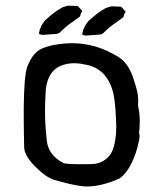

<svg xmlns="http://www.w3.org/2000/svg" viewBox="-20 -657 580 683"><path d="M379.4 -120.6Q393.6 -153.3 393.6 -206.1Q393.6 -219.2 392.6 -234.9L391.1 -261.7L388.7 -288.6Q385.7 -319.8 378.4 -341.8Q352.5 -418 277.8 -428.2L268.6 -430.2Q255.9 -432.1 243.7 -432.1Q223.1 -432.1 203.6 -425.8Q172.4 -415 158.2 -389.2Q146.5 -369.1 143.1 -339.8Q142.1 -329.1 141.6 -314L140.6 -288.6Q140.1 -274.4 140.1 -259.8Q140.1 -212.4 146.5 -156.7Q151.9 -105 205.6 -77.1Q213.4 -73.2 264.6 -72.8H277.3Q314.9 -72.8 323.7 -75.2Q348.6 -81.1 364.3 -97.7Q370.1 -103.5 374.5 -110.4L377.4 -116.2Q378.4 -117.7 379.4 -120.6ZM477.1 -226.1Q477.1 -206.1 474.6 -182.1Q476.6 -180.2 476.6 -174.3Q476.6 -168 474.6 -157.7Q470.7 -136.2 462.4 -111.3Q439 -44.9 404.8 -22Q340.8 6.3 290.5 6.3Q279.8 6.3 269 4.9Q229 -0.5 173.3 -17.1Q143.6 -25.9 106.4 -63.5Q65.9 -103.5 65.9 -134.3V-135.7Q65.9 -142.1 64.9 -188.5Q64.9 -211.4 64.5 -228.5V-272.9Q65.4 -389.6 77.6 -421.4Q94.2 -462.9 119.6 -479Q142.1 -493.7 193.4 -500.5Q215.3 -503.4 236.3 -503.4Q323.2 -503.4 402.3 -453.6Q439.5 -430.2 457 -370.1L463.4 -349.6L468.8 -328.6Q471.7 -312.5 471.7 -298.8Q471.7 -292.5 471.2 -286.6V-282.7Q471.2 -279.3 471.7 -276.9Q477.1 -255.9 477.1 -226.1ZM128.9 -532.7Q123.5 -535.2 121.6 -535.2H121.1Q118.7 -535.2 118.7 -540Q118.7 -541.5 119.6 -542.5Q120.6 -552.2 124 -557.1Q126.5 -566.9 140.6 -585Q175.8 -616.7 195.8 -627Q200.7 -631.3 218.8 -636.2Q220.7 -636.7 224.6 -636.7Q230 -636.7 256.3 -635.7Q259.8 -632.8 272.9 -617.7Q266.1 -607.4 266.1 -603.5V-602.1Q266.1 -600.6 263.2 -597.2L223.6 -568.8Q201.7 -550.8 196.5 -544.7Q191.4 -538.6 182.6 -536.6ZM282.7 -530.3Q277.3 -532.7 275.4 -532.7H274.9Q272.5 -532.7 272.5 -537.6Q272.5 -539.1 273.4 -540Q274.4 -549.8 278.3 -554.7Q280.8 -564.5 294.9 -582.5Q330.1 -614.3 350.1 -624.5Q354.5 -628.9 373 -633.8Q375 -634.3 378.9 -634.3Q384.3 -634.3 410.6 -633.3Q414.1 -630.4 427.2 -615.2Q420.4 -605 420.4 -601.1V-599.6Q420.4 -598.1 417.5 -594.7L377.9 -566.4Q356 -548.3 350.6 -542.2Q345.2 -536.1 336.9 -534.2Z"/></svg>

Font: Kurland
Style: Regular
Weight: 400
Designer: GGBot
Version: 0.22